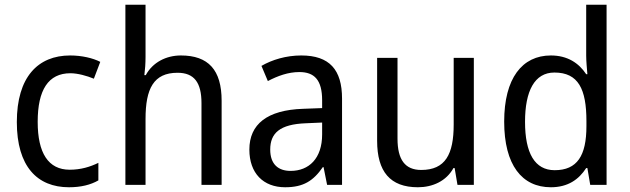

<svg xmlns="http://www.w3.org/2000/svg" viewBox="-20 -780 2656 810"><path d="M271 10C321 10 362 0 395 -19V-93C360 -76 321 -64 274 -64C184 -64 139 -134 139 -266C139 -401 184 -471 277 -471C308 -471 347 -460 376 -448L403 -519C372 -535 325 -546 276 -546C140 -546 51 -455 51 -265C51 -78 137 10 271 10Z M594 -540V-760H509V0H594V-278C594 -406 628 -473 729 -473C799 -473 830 -432 830 -345V0H915V-355C915 -485 859 -546 743 -546C681 -546 624 -517 595 -463H589C592 -485 594 -513 594 -540Z M1251 -546C1187 -546 1128 -528 1083 -502L1110 -438C1152 -460 1196 -476 1243 -476C1306 -476 1339 -443 1339 -357V-324L1259 -321C1107 -316 1032 -256 1032 -149C1032 -49 1091 10 1183 10C1260 10 1302 -17 1342 -75H1345L1360 0H1423V-364C1423 -486 1370 -546 1251 -546ZM1271 -260 1339 -263V-213C1339 -111 1283 -59 1206 -59C1154 -59 1120 -87 1120 -149C1120 -218 1160 -256 1271 -260Z M1979 -536H1894V-255C1894 -129 1859 -63 1757 -63C1689 -63 1657 -106 1657 -195V-536H1571V-186C1571 -56 1626 10 1743 10C1805 10 1863 -16 1893 -71H1898L1910 0H1979Z M2304 10C2376 10 2422 -23 2453 -71H2458L2470 0H2539V-760H2453V-545C2453 -524 2456 -489 2458 -467H2453C2422 -514 2374 -546 2304 -546C2183 -546 2107 -450 2107 -267C2107 -84 2182 10 2304 10ZM2320 -62C2236 -62 2195 -134 2195 -266C2195 -396 2235 -474 2319 -474C2420 -474 2454 -404 2454 -269V-248C2454 -123 2415 -62 2320 -62Z"/></svg>

Font: Noto Sans Gurmukhi UI SemiCondensed
Style: Regular
Weight: 400
Width: 4
Designer: Jelle Bosma - Monotype Design Team
Foundry: Monotype Imaging Inc.
Version: Version 2.004